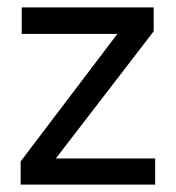

<svg xmlns="http://www.w3.org/2000/svg" viewBox="-20 -501 477 521"><path d="M36 0V-63L322 -440L339 -409H39V-481H397V-416L110 -43L95 -71H401V0Z"/></svg>

Font: SUSE
Style: Regular
Weight: 400
Designer: Rene Bieder
Foundry: SUSE
Version: Version 1.000